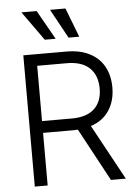

<svg xmlns="http://www.w3.org/2000/svg" viewBox="-61 -984 723 1030"><g transform="rotate(-5 300.0 -469.0)"><path d="M84 -707H315.4Q389.6 -707 441.4 -680.2Q493.2 -653.3 519 -605.2Q544.9 -557.1 544.9 -494.1Q544.9 -421.9 511 -370.4Q477.1 -318.8 412.1 -297.4L574.2 0H494.1L340.8 -284.2L316.4 -283.2H153.3V0H84ZM313.5 -346.7Q394.5 -346.7 435.5 -385.5Q476.6 -424.3 476.6 -494.1Q476.6 -564.5 435.3 -604.5Q394 -644.5 312.5 -644.5H153.3V-346.7ZM93.8 -937.5H175.8L264.6 -780.3H206.1ZM248 -937.5H331.1L391.6 -780.3H334Z"/></g></svg>

Font: Pretendard Light
Style: Regular
Weight: 300
Designer: Base glyphs from Inter by Rasmus Andersson; Hangeul glyphs from Noto Sans CJK(Source Han Sans) by Jang Soo-young and Kan
Foundry: Kil Hyung-jin
Version: Version 1.309